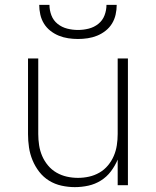

<svg xmlns="http://www.w3.org/2000/svg" viewBox="-20 -760 640 788"><path d="M287 8Q260 8 232.5 2Q205 -4 181.5 -18.5Q158 -33 141 -55Q124 -77 113.5 -102.5Q103 -128 99 -155Q95 -182 95 -210V-520H137V-210Q137 -187 140.5 -164Q144 -141 153 -120Q162 -99 177 -81Q192 -63 212 -51.5Q232 -40 254.5 -35Q277 -30 300 -30Q323 -30 345.5 -35Q368 -40 388 -51.5Q408 -63 423 -81Q438 -99 447 -120Q456 -141 459.5 -164Q463 -187 463 -210V-520H505V0H463V-105Q452 -79 435 -56.5Q418 -34 394 -19Q370 -4 342.5 2Q315 8 287 8ZM300 -600Q280 -600 260 -603Q240 -606 221.5 -613.5Q203 -621 187 -633.5Q171 -646 160.5 -663Q150 -680 145.5 -700Q141 -720 141 -740H183Q183 -718 191 -697Q199 -676 216.5 -662Q234 -648 256 -642.5Q278 -637 300 -637Q322 -637 344 -642.5Q366 -648 383.5 -662Q401 -676 409 -697Q417 -718 417 -740H459Q459 -720 454.5 -700Q450 -680 439.5 -663Q429 -646 413 -633.5Q397 -621 378.5 -613.5Q360 -606 340 -603Q320 -600 300 -600Z"/></svg>

Font: Iosevka Extralight Extended
Style: Regular
Weight: 200
Width: 7
Monospace: yes
Designer: Belleve Invis
Foundry: Belleve Invis
Version: Version 32.5.0; ttfautohint (v1.8.4)